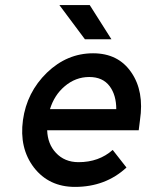

<svg xmlns="http://www.w3.org/2000/svg" viewBox="-20 -721 573 753"><path d="M313 -567H417L332 -701H213ZM524 -210 529 -250Q546 -363 495 -437Q444 -512 345 -512Q243 -512 164 -436Q85 -359 70 -250Q55 -140 113 -64Q172 12 274 12Q394 12 476 -64L422 -133Q368 -85 288 -85Q233 -85 199 -122Q183 -139 174.5 -161Q166 -183 165 -210ZM330 -419Q383 -419 410 -383Q436 -348 436 -293H176Q193 -348 233 -382Q276 -419 330 -419Z"/></svg>

Font: Unageo
Style: Medium-Italic
Weight: 500
Designer: Richard Sepsi
Foundry: Richard Sepsi
Version: Version 2.000